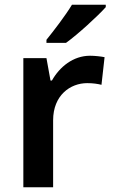

<svg xmlns="http://www.w3.org/2000/svg" viewBox="-20 -786 473 806"><path d="M424 -756V-766H282C255 -721 205 -656 175 -619V-606H257C306 -641 391 -719 424 -756ZM358 -552C287 -552 230 -505 198 -448H192L175 -542H78V0H203V-281C203 -386 275 -437 346 -437C370 -437 390 -434 406 -430L419 -546C404 -549 378 -552 358 -552Z"/></svg>

Font: Noto Sans Syriac SemiBold
Style: Regular
Weight: 600
Designer: Patrick Giasson and the Monotype Design Team
Foundry: Monotype Imaging Inc.
Version: Version 3.000